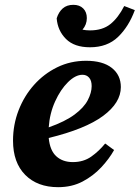

<svg xmlns="http://www.w3.org/2000/svg" viewBox="-20 -761 579 796"><path d="M322 -451Q293 -451 262 -420.5Q231 -390 208.5 -340.5Q186 -291 182 -233Q250 -257 289 -286Q328 -315 344 -346Q360 -377 360 -404Q360 -427 349.5 -439Q339 -451 322 -451ZM221 15Q135 15 84.5 -36Q34 -87 34 -178Q34 -244 57 -303.5Q80 -363 121 -409Q162 -455 217 -482Q272 -509 337 -509Q406 -509 443.5 -479.5Q481 -450 481 -400Q481 -335 407.5 -280.5Q334 -226 182 -189Q187 -137 213.5 -113Q240 -89 282 -89Q326 -89 358 -111.5Q390 -134 416 -166L453 -139Q433 -103 400 -67.5Q367 -32 322.5 -8.5Q278 15 221 15ZM353 -565Q288 -565 253.5 -599.5Q219 -634 215 -685Q223 -711 240 -726Q257 -741 284 -741Q310 -741 325 -726Q340 -711 340 -686Q340 -659 322 -638Q337 -635 353 -635Q405 -635 437.5 -661Q470 -687 495 -736L539 -719Q514 -651 469.5 -608Q425 -565 353 -565Z"/></svg>

Font: Source Serif 4 SmText
Style: Bold Italic
Weight: 700
Italic angle: -12°
Designer: Frank Grießhammer
Foundry: Adobe
Version: Version 4.005;hotconv 1.1.0;makeotfexe 2.6.0